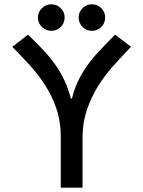

<svg xmlns="http://www.w3.org/2000/svg" viewBox="-20 -871 665 891"><path d="M262 -237Q262 -307 242 -366Q222 -425 189.5 -475.5Q157 -526 117 -569.5Q77 -613 37 -654L110 -710Q155 -667 187 -632Q219 -597 242 -563Q265 -529 281 -493.5Q297 -458 309 -414H314Q325 -458 341.5 -493Q358 -528 381.5 -562Q405 -596 437.5 -631Q470 -666 514 -710L588 -654Q546 -610 505.5 -565Q465 -520 434 -469.5Q403 -419 383.5 -362Q364 -305 363 -237V0H262ZM156 -790Q156 -815 174.5 -833Q193 -851 218 -851Q244 -851 262 -833Q280 -815 280 -790Q280 -764 262 -746Q244 -728 218 -728Q193 -728 174.5 -746Q156 -764 156 -790ZM345 -790Q345 -815 363 -833Q381 -851 406 -851Q432 -851 450 -833Q468 -815 468 -790Q468 -764 450 -746Q432 -728 406 -728Q381 -728 363 -746Q345 -764 345 -790Z"/></svg>

Font: Rising Sun Medium
Style: Regular
Weight: 500
Designer: Matt McInerney, Pablo Impallari, Rodrigo Fuenzalida (Raleway font), Stephen Hutchings (Greek), Cristiano Sobral (main ch
Foundry: The Rising Sun Project Authors
Version: Version 4.327; ttfautohint (v1.8.4.7-5d5b-dirty)